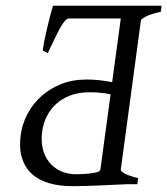

<svg xmlns="http://www.w3.org/2000/svg" viewBox="-20 -635 577 662"><path d="M243.7 -34.2Q252 -34.2 262.2 -34.7Q272.5 -35.2 282.7 -36.1Q293 -37.1 302.7 -38.8Q312.5 -40.5 320.8 -43.5Q325.2 -46.9 326.2 -50.8L361.3 -310.1Q345.7 -313 328.4 -314.9Q311 -316.9 289.6 -316.9Q251.5 -316.9 222.4 -305.9Q193.4 -294.9 173.1 -276.1Q152.8 -257.3 140.9 -232.9Q128.9 -208.5 125.5 -181.6Q121.1 -150.4 127.2 -123.5Q133.3 -96.7 148.7 -76.9Q164.1 -57.1 188 -45.7Q211.9 -34.2 243.7 -34.2ZM421.4 0Q380.9 2 344.2 3.4Q328.6 4.4 312.3 4.9Q295.9 5.4 280.5 5.9Q265.1 6.3 251.7 6.6Q238.3 6.8 228.5 6.8Q184.1 6.8 148.4 -3.7Q112.8 -14.2 89.4 -35.9Q65.9 -57.6 55.7 -90.6Q45.4 -123.5 51.3 -168.9Q56.2 -206.5 74.2 -241.2Q92.3 -275.9 121.6 -302.5Q150.9 -329.1 190.4 -345Q230 -360.8 278.3 -360.8Q302.7 -360.8 325.2 -358.2Q347.7 -355.5 366.7 -351.6L396.5 -571.3H217.8Q210.9 -571.3 203.9 -563.2Q196.8 -555.2 188.2 -540Q179.7 -524.9 168.9 -502.4Q158.2 -480 144.5 -451.7L127.4 -460.9Q128.9 -475.1 133.3 -496.3Q137.7 -517.6 142.8 -539.6Q147.9 -561.5 153.3 -582Q158.7 -602.5 162.6 -615.2H537.1L534.2 -594.2Q501.5 -587.4 484.1 -578.6Q466.8 -569.8 465.8 -564L396.5 -50.8Q395.5 -43.9 411.4 -35.9Q427.2 -27.8 456.1 -21L453.6 0Z"/></svg>

Font: Gentium Plus APac
Style: Italic
Weight: 400
Italic angle: -8°
Designer: J. Victor Gaultney, Annie Olsen, Iska Routamaa, Becca Hirsbrunner
Foundry: SIL International
Version: Version 5.000